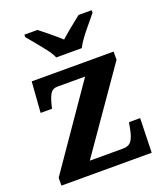

<svg xmlns="http://www.w3.org/2000/svg" viewBox="-141 -859 810 952"><g transform="rotate(-20 264.5 -383.0)"><path d="M18 0V-41L313 -468H167Q145 -468 133 -453.5Q121 -439 110 -398L104 -374H44L56 -536H488V-493L192 -68H368Q398 -68 412 -87Q426 -106 434 -149L440 -181H499L494 0ZM211 -606Q201 -629 180.5 -655.5Q160 -682 138.5 -708Q117 -734 101 -753V-766H170Q191 -750 223.5 -723Q256 -696 278 -676Q293 -690 313 -706.5Q333 -723 353 -739Q373 -755 387 -766H456V-753Q441 -734 419 -708Q397 -682 377 -655.5Q357 -629 346 -606Z"/></g></svg>

Font: Noto Serif Vithkuqi
Style: Bold
Weight: 700
Version: Version 1.005